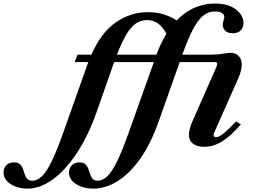

<svg xmlns="http://www.w3.org/2000/svg" viewBox="-340 -842 1472 1115"><path d="M582.5 -139.5Q535.5 -6 473.2 81.2Q411 168.5 341.2 211Q271.5 253.5 201 253.5Q163.5 253.5 131.5 241.8Q99.5 230 80 208.8Q60.5 187.5 60.5 159.5Q60.5 136 76.2 118.5Q92 101 121.5 101Q144.5 101 156 112Q167.5 123 173.2 139Q179 155 184 170.8Q189 186.5 199 197.2Q209 208 229.5 207.5Q256.5 206.5 282.8 182.2Q309 158 339.8 95.5Q370.5 33 411 -82L553.5 -481.5H323Q320 -473.5 317 -465L223 -196.5Q172.5 -52.5 105.5 48Q38.5 148.5 -35 201Q-108.5 253.5 -179 253.5Q-216.5 253.5 -248.5 241.8Q-280.5 230 -300 208.8Q-319.5 187.5 -319.5 159.5Q-319.5 136 -303.8 118.5Q-288 101 -258.5 101Q-235.5 101 -224 112Q-212.5 123 -206.8 139Q-201 155 -196 170.8Q-191 186.5 -181 197.2Q-171 208 -150.5 207.5Q-123.5 206.5 -97.2 182.2Q-71 158 -40.2 95.5Q-9.5 33 31 -82L167.5 -467Q170 -474.5 173 -481.5H94L110 -524.5H190.5Q249 -655.5 334.5 -713.5Q420 -771.5 518 -771.5Q570.5 -771.5 613 -757.8Q655.5 -744 686 -723.5Q735 -774.5 791.8 -798Q848.5 -821.5 908.5 -821.5Q986 -821.5 1030 -787.2Q1074 -753 1074 -708Q1074 -683.5 1058.5 -666.2Q1043 -649 1011.5 -649Q982.5 -649 968 -663.5Q953.5 -678 953.5 -697Q953.5 -710.5 958 -722.5Q962.5 -734.5 962.5 -744.5Q962.5 -759 947 -767.2Q931.5 -775.5 907.5 -775.5Q871 -775.5 840.8 -751.8Q810.5 -728 781.5 -673.2Q752.5 -618.5 718.5 -524.5H877.5Q926.5 -524.5 951.8 -529.8Q977 -535 1001.5 -535Q1027.5 -535 1045.8 -516.8Q1064 -498.5 1064 -467.5Q1064 -452.5 1059.2 -432Q1054.5 -411.5 1045.5 -391L904.5 -73Q901.5 -66.5 901 -63.5Q900.5 -60.5 900.5 -58Q900.5 -45.5 915 -45.5Q931 -45.5 956.5 -65.5Q982 -85.5 1031 -136.5L1059 -120Q1001 -52.5 950.2 -21Q899.5 10.5 846 10.5Q804 10.5 780.5 -8Q757 -26.5 757 -58.5Q757 -72 761.8 -92.5Q766.5 -113 775.5 -133L916.5 -452.5Q919.5 -459.5 920.2 -463.8Q921 -468 921 -471Q921 -481.5 909 -481.5H703.5ZM514 -725.5Q478.5 -725.5 449.8 -706.2Q421 -687 394.5 -643Q368 -599 339 -524.5H568.5Q593.5 -592.5 626.5 -646Q606 -684.5 579 -704.8Q552 -725 514 -725.5Z"/></svg>

Font: Libre Caslon Text Bold
Style: Italic
Weight: 700
Italic angle: -22.583°
Designer: Pablo Impallari, Rodrigo Fuenzalida, Katja Schimmel
Foundry: Pablo Impallari, Rodrigo Fuenzalida
Version: Version 2.000